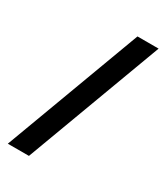

<svg xmlns="http://www.w3.org/2000/svg" viewBox="-180 -794 756 874"><g transform="rotate(30 197.5 -357.0)"><path d="M388 -716H277L10 2H121Z"/></g></svg>

Font: Noto Sans Armenian SemiCondensed SemiBold
Style: Regular
Weight: 600
Width: 4
Designer: Monotype Design Team
Foundry: Monotype Imaging Inc.
Version: Version 2.008